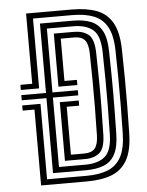

<svg xmlns="http://www.w3.org/2000/svg" viewBox="-55 -845 681 890"><g transform="rotate(-5 285.0 -400.0)"><path d="M100 0V-353H45V-377H130V-26H313Q372.5 -26 413.1 -42.2Q453.8 -58.5 475.1 -98Q496.5 -137.5 498 -207Q499.5 -274.2 500 -336.5Q500.5 -398.8 500 -461.9Q499.5 -525 498 -594Q496.5 -664 474.8 -703.1Q453 -742.2 412.2 -758.1Q371.5 -774 313 -774H130V-449H45V-473H100V-800H313Q381.8 -800 429.1 -781.9Q476.5 -763.8 501.5 -719.1Q526.5 -674.5 528 -595Q529.8 -523.5 530.1 -461.1Q530.5 -398.8 530 -337.1Q529.5 -275.5 528 -206Q526.5 -126.2 501.4 -81.4Q476.2 -36.5 429 -18.2Q381.8 0 313 0ZM160 -52V-401H45V-425H160V-748H313Q362.5 -748 396.5 -734.5Q430.5 -721 448.6 -687.5Q466.8 -654 468 -594Q469.2 -532.8 469.9 -484Q470.5 -435.2 470.4 -391.8Q470.2 -348.2 469.6 -303.9Q469 -259.5 468 -207Q466.8 -146.5 448.6 -112.8Q430.5 -79 396.4 -65.5Q362.2 -52 313 -52ZM190 -78H313Q371.8 -78 404 -105Q436.2 -132 438 -208Q439.5 -276.5 440 -338.2Q440.5 -400 440 -462Q439.5 -524 438 -593Q436.2 -668.5 404 -695.2Q371.8 -722 313 -722H190V-425H308V-401H190ZM220 -104V-377H308V-353H250V-130H313Q346.5 -130 361.8 -148.2Q377 -166.5 378 -209Q379.5 -275 380 -336.8Q380.5 -398.5 380 -461.1Q379.5 -523.8 378 -592Q377 -634.2 361.8 -652.1Q346.5 -670 313 -670H250V-473H308V-449H220V-696H313Q355.5 -696 380.9 -675.4Q406.2 -654.8 407.8 -592Q409.5 -522.8 410.1 -461.4Q410.8 -400 410.1 -339Q409.5 -278 407.8 -209Q406.2 -147 381.6 -125.5Q357 -104 313 -104Z"/></g></svg>

Font: Big Shoulders Inline Text Thin Black
Style: Regular
Weight: 900
Version: Version 2.002